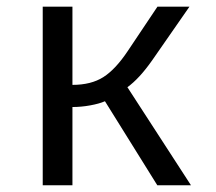

<svg xmlns="http://www.w3.org/2000/svg" viewBox="-20 -548 640 568"><path d="M106.4 -528.3H194.3V-296.9Q249.5 -296.9 285.6 -319.8Q321.8 -342.8 357.9 -397L445.8 -528.3H540.5L430.2 -369.6Q392.1 -315.4 356.9 -290L544.9 0H445.3L290.5 -248.5Q273.9 -241.2 247.1 -236.3Q220.2 -231.4 194.3 -231.4V0H106.4Z"/></svg>

Font: Liberation Mono
Style: Regular
Weight: 400
Monospace: yes
Designer: Steve Matteson
Foundry: Ascender Corporation
Version: Version 2.1.5